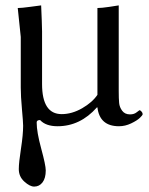

<svg xmlns="http://www.w3.org/2000/svg" viewBox="-20 -459 555 713"><path d="M339.8 -60.1Q277.8 9.8 193.8 9.8Q149.9 9.8 128.9 -13.2Q115.7 -13.2 116.2 -3.9Q116.2 31.2 133.1 93Q149.9 154.8 149.9 173.8Q149.9 202.6 137.9 218.3Q126 233.9 106.9 233.9Q90.8 233.9 70.3 215.3Q49.8 196.8 49.8 168.9Q49.8 145 57.9 93Q65.9 41 65.9 7.8Q65.9 -5.4 61.5 -53.7Q57.1 -102.1 57.1 -133.8V-321.8L45.9 -429.2Q60.1 -429.2 92 -433.6Q124 -438 132.8 -439Q135.7 -375 136.2 -342.8V-147Q136.2 -35.2 209 -35.2Q247.1 -35.2 285.2 -57.1Q323.2 -79.1 341.8 -106.9V-429.2Q356.9 -429.2 386.5 -433.6Q416 -438 420.9 -439V-121.1Q420.9 -92.3 422.4 -76.7Q423.8 -61 433.8 -47.6Q443.8 -34.2 462.9 -34.2Q478 -34.2 487.5 -42Q497.1 -49.8 498 -49.8Q501 -49.8 505.4 -44.9Q509.8 -40 509.8 -35.2Q509.8 -31.2 499.3 -21.2Q488.8 -11.2 466.8 -0.7Q444.8 9.8 421.9 9.8Q350.1 9.8 341.8 -60.1Z"/></svg>

Font: Linux Libertine O
Style: Regular
Weight: 400
Designer: Philipp H. Poll
Foundry: Philipp H. Poll
Version: Version 5.3.0